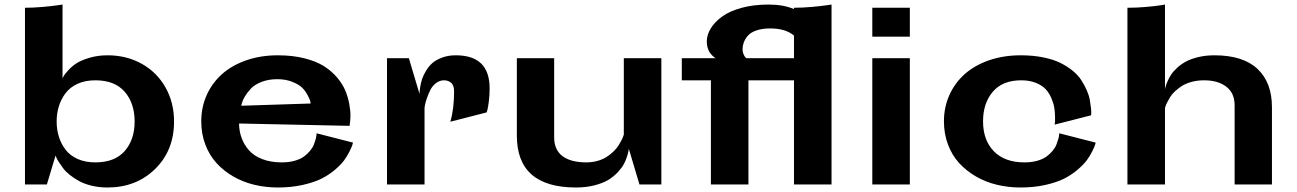

<svg xmlns="http://www.w3.org/2000/svg" viewBox="-20 -811 5701 844"><path d="M254.9 -791V-466.8Q256.8 -470.7 260.5 -477.5Q264.2 -484.4 280 -502Q295.9 -519.5 316.2 -532.7Q336.4 -545.9 373 -556.9Q409.7 -567.9 453.1 -567.9Q536.1 -567.9 602.8 -530.8Q669.4 -493.7 707.3 -427Q745.1 -360.4 745.1 -276.9Q745.1 -149.9 662.1 -68.4Q579.1 13.2 452.1 13.2Q415.5 13.2 383.3 5.4Q351.1 -2.4 328.6 -14.6Q306.2 -26.9 287.4 -41.7Q268.6 -56.6 257.3 -71.8Q246.1 -86.9 238.3 -99.1Q230.5 -111.3 227.5 -119.1L224.1 -127L186 0H89.8V-776.9Q126 -776.9 167.2 -780.5Q208.5 -784.2 231.4 -787.6ZM398.9 -97.2Q484.4 -97.2 528.1 -147Q571.8 -196.8 571.8 -276.9Q571.8 -357.4 528.1 -407.7Q484.4 -458 398.9 -458Q355 -458 321.5 -442.9Q288.1 -427.7 268.3 -401.6Q248.5 -375.5 238.8 -344Q229 -312.5 229 -276.9Q229 -241.2 238.8 -210Q248.5 -178.7 268.3 -152.8Q288.1 -127 321.5 -112.1Q355 -97.2 398.9 -97.2Z M1030.8 -268.1Q1031.2 -234.4 1042 -204.8Q1052.7 -175.3 1074.2 -150.6Q1095.7 -126 1132.8 -111.6Q1169.9 -97.2 1218.8 -97.2Q1249.5 -97.2 1274.9 -104.2Q1300.3 -111.3 1315.7 -122.6Q1331.1 -133.8 1342.5 -147.5Q1354 -161.1 1359.4 -174.8Q1364.7 -188.5 1367.7 -199.7Q1370.6 -210.9 1371.1 -217.8L1371.6 -225.1L1531.7 -184.1Q1530.8 -180.2 1528.6 -172.9Q1526.4 -165.5 1516.4 -145.3Q1506.3 -125 1492.7 -106.2Q1479 -87.4 1452.4 -64.7Q1425.8 -42 1393.1 -25.6Q1360.4 -9.3 1310.3 2Q1260.3 13.2 1201.7 13.2Q1147.5 13.2 1097.7 1.2Q1047.9 -10.7 1005.6 -35.2Q963.4 -59.6 931.9 -94Q900.4 -128.4 882.6 -175.5Q864.7 -222.7 864.7 -277.8Q864.7 -339.4 888.4 -392.6Q912.1 -445.8 955.3 -484.6Q998.5 -523.4 1062 -545.7Q1125.5 -567.9 1201.7 -567.9Q1266.1 -567.9 1318.1 -554.7Q1370.1 -541.5 1403.8 -520.3Q1437.5 -499 1461.7 -470.5Q1485.8 -441.9 1497.8 -413.1Q1509.8 -384.3 1515.4 -353.8Q1521 -323.2 1520.5 -300Q1520 -276.9 1516.6 -257.8ZM1345.7 -356Q1345.2 -360.4 1343.5 -367.4Q1341.8 -374.5 1332 -393.1Q1322.3 -411.6 1307.9 -425.8Q1293.5 -439.9 1264.6 -451.4Q1235.8 -462.9 1198.7 -462.9Q1160.2 -462.9 1129.6 -450.9Q1099.1 -439 1083 -421.6Q1066.9 -404.3 1056.6 -387.2Q1046.4 -370.1 1043.5 -358.4L1040.5 -346.2Z M1846.2 -336.9V0H1681.2V-555.2H1777.3L1824.2 -397.9Q1824.2 -401.4 1824.5 -407.5Q1824.7 -413.6 1827.6 -431.4Q1830.6 -449.2 1835.9 -465.1Q1841.3 -481 1853.3 -500.7Q1865.2 -520.5 1881.3 -534.4Q1897.5 -548.3 1924.1 -558.1Q1950.7 -567.9 1983.4 -567.9Q2132.3 -567.9 2132.3 -422.9Q2132.3 -392.1 2128.9 -365.7Q2125.5 -339.4 2122.6 -328.1L2119.1 -316.9L1959.5 -275.9Q1976.1 -332 1976.1 -408.2Q1976.1 -436 1963.1 -447Q1950.2 -458 1932.1 -458Q1912.6 -458 1896.5 -445.6Q1880.4 -433.1 1871.6 -415.3Q1862.8 -397.5 1856.7 -379.6Q1850.6 -361.8 1848.1 -349.6Z M2416 -555.2V-207Q2416 -152.3 2452.6 -124.8Q2489.3 -97.2 2557.1 -97.2Q2584 -97.2 2607.4 -104Q2630.9 -110.8 2647.2 -121.6Q2663.6 -132.3 2677 -145.3Q2690.4 -158.2 2698.5 -171.1Q2706.5 -184.1 2712.2 -194.8Q2717.8 -205.6 2719.7 -212.4L2722.2 -219.2V-555.2H2887.2V0H2791L2744.1 -157.2Q2743.7 -153.8 2742.9 -147.7Q2742.2 -141.6 2736.6 -123.8Q2731 -106 2722.4 -89.8Q2713.9 -73.7 2695.8 -54.2Q2677.7 -34.7 2654.5 -20.5Q2631.3 -6.3 2594.2 3.4Q2557.1 13.2 2512.2 13.2Q2252 13.2 2252 -214.8V-555.2Z M2977.1 -555.2H3126Q3124 -556.2 3121.1 -558.1Q3118.2 -560.1 3111.6 -566.4Q3105 -572.8 3099.9 -580.3Q3094.7 -587.9 3090.8 -600.6Q3086.9 -613.3 3086.9 -627.9Q3086.9 -657.7 3104.2 -686Q3121.6 -714.4 3154.3 -738.3Q3187 -762.2 3240 -776.6Q3293 -791 3357.9 -791Q3424.3 -791 3470.2 -771V-776.9Q3506.3 -776.9 3547.6 -780.5Q3588.9 -784.2 3611.8 -787.6L3635.3 -791V0H3470.2V-458H3270V0H3105V-458H2977.1ZM3244.1 -594.2Q3244.1 -583 3248.3 -573.2Q3252.4 -563.5 3256.3 -559.6L3260.3 -555.2H3470.2V-654.8Q3432.6 -686 3366.2 -686Q3330.1 -686 3304.4 -677Q3278.8 -668 3266.6 -653.1Q3254.4 -638.2 3249.3 -623.8Q3244.1 -609.4 3244.1 -594.2Z M3814.5 -649.9V-776.9H3979.5V-649.9ZM3814.5 0V-555.2H3979.5V0Z M4636.2 -225.1 4796.4 -184.1Q4795.4 -180.2 4793.2 -172.9Q4791 -165.5 4781 -145.3Q4771 -125 4757.1 -106.2Q4743.2 -87.4 4716.6 -64.7Q4689.9 -42 4657.5 -25.6Q4625 -9.3 4575 2Q4524.9 13.2 4466.3 13.2Q4412.1 13.2 4362.3 1.2Q4312.5 -10.7 4270.3 -35.2Q4228 -59.6 4196.5 -94Q4165 -128.4 4147.2 -175.5Q4129.4 -222.7 4129.4 -277.8Q4129.4 -339.4 4153.1 -392.6Q4176.8 -445.8 4220 -484.6Q4263.2 -523.4 4326.9 -545.7Q4390.6 -567.9 4467.3 -567.9Q4521 -567.9 4565.7 -558.8Q4610.4 -549.8 4640.9 -534.7Q4671.4 -519.5 4695.6 -499.8Q4719.7 -480 4733.6 -458Q4747.6 -436 4757.3 -414.1Q4767.1 -392.1 4770.5 -372.3Q4773.9 -352.5 4775.6 -337.4Q4777.3 -322.3 4776.9 -313.5L4776.4 -304.2L4616.2 -263.2Q4616.7 -267.1 4617.4 -274.2Q4618.2 -281.2 4617.7 -301.5Q4617.2 -321.8 4614 -340.1Q4610.8 -358.4 4601.1 -380.9Q4591.3 -403.3 4575.9 -419.7Q4560.5 -436 4533 -447Q4505.4 -458 4469.2 -458Q4386.7 -458 4344 -407.5Q4301.3 -356.9 4301.3 -277.8Q4301.3 -194.8 4348.9 -146Q4396.5 -97.2 4483.4 -97.2Q4514.2 -97.2 4539.3 -104.2Q4564.5 -111.3 4579.8 -122.6Q4595.2 -133.8 4606.7 -147.5Q4618.2 -161.1 4623.5 -174.8Q4628.9 -188.5 4632.1 -199.7Q4635.3 -210.9 4635.7 -217.8Z M5101.1 -791V-418.9Q5102.1 -423.8 5104 -431.4Q5106 -439 5112.5 -454.1Q5119.1 -469.2 5128.4 -483.4Q5137.7 -497.6 5155 -513.4Q5172.4 -529.3 5193.8 -540.8Q5215.3 -552.2 5247.8 -560.1Q5280.3 -567.9 5318.4 -567.9Q5444.3 -567.9 5507.8 -508.1Q5571.3 -448.2 5571.3 -339.8V0H5407.2V-348.1Q5407.2 -401.9 5370.6 -429.9Q5334 -458 5272.9 -458Q5243.7 -458 5218.5 -451.2Q5193.4 -444.3 5176.3 -433.6Q5159.2 -422.9 5145.3 -409.9Q5131.3 -397 5123.5 -384Q5115.7 -371.1 5110.4 -360.4Q5105 -349.6 5103 -342.8L5101.1 -335.9V0H4936V-776.9Q4976.6 -776.9 5017.8 -780.5Q5059.1 -784.2 5080.1 -787.6Z"/></svg>

Font: Sporting Grotesque
Style: Bold
Weight: 700
Designer: Lucas LE BIHAN
Foundry: Lucas LE BIHAN
Version: Version 2.002;PS 2.2;hotconv 1.0.88;makeotf.lib2.5.647800